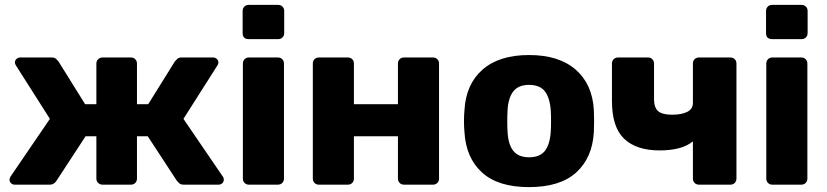

<svg xmlns="http://www.w3.org/2000/svg" viewBox="-20 -755 3380 785"><path d="M41 0Q31 0 25 -6Q19 -12 19 -20Q19 -27 23 -33L184 -269L46 -486Q44 -489 42.5 -492.5Q41 -496 41 -500Q41 -508 47.5 -514Q54 -520 63 -520H191Q203 -520 209 -514.5Q215 -509 219 -504L328 -329H374V-495Q374 -506 381.5 -513Q389 -520 400 -520H515Q526 -520 533 -513Q540 -506 540 -495V-329H586L695 -504Q699 -509 705 -514.5Q711 -520 723 -520H851Q860 -520 866.5 -514Q873 -508 873 -500Q873 -493 868 -486L730 -269L891 -33Q895 -29 895 -20Q895 -12 889 -6Q883 0 873 0H732Q719 0 712.5 -6Q706 -12 703 -16L584 -198H540V-25Q540 -14 533 -7Q526 0 515 0H400Q389 0 381.5 -7Q374 -14 374 -25V-198H330L211 -16Q209 -12 202 -6Q195 0 182 0Z M997 -595Q972 -595 972 -620V-710Q972 -721 979 -728Q986 -735 997 -735H1117Q1128 -735 1135 -728Q1142 -721 1142 -710V-620Q1142 -609 1135 -602Q1128 -595 1117 -595ZM998 0Q987 0 980 -7Q973 -14 973 -25V-495Q973 -506 980 -513Q987 -520 998 -520H1116Q1127 -520 1134 -513Q1141 -506 1141 -495V-25Q1141 -14 1134 -7Q1127 0 1116 0Z M1284 0Q1273 0 1266 -7Q1259 -14 1259 -25V-495Q1259 -506 1266 -513Q1273 -520 1284 -520H1402Q1413 -520 1420 -513Q1427 -506 1427 -495V-329H1607V-495Q1607 -506 1614 -513Q1621 -520 1632 -520H1750Q1761 -520 1768 -513Q1775 -506 1775 -495V-25Q1775 -14 1768 -7Q1761 0 1750 0H1632Q1621 0 1614 -7Q1607 -14 1607 -25V-198H1427V-25Q1427 -14 1420 -7Q1413 0 1402 0Z M2143 10Q2016 10 1950.5 -50Q1885 -110 1879 -215Q1877 -235 1877 -260Q1877 -285 1879 -305Q1885 -411 1953 -470.5Q2021 -530 2143 -530Q2265 -530 2333.5 -470.5Q2402 -411 2408 -305Q2409 -285 2409 -260Q2409 -235 2408 -215Q2402 -110 2336 -50Q2270 10 2143 10ZM2143 -112Q2188 -112 2208.5 -139Q2229 -166 2232 -220Q2233 -235 2233 -260Q2233 -285 2232 -300Q2229 -353 2208.5 -380.5Q2188 -408 2143 -408Q2099 -408 2078 -380.5Q2057 -353 2055 -300Q2054 -285 2054 -260Q2054 -235 2055 -220Q2057 -166 2078 -139Q2099 -112 2143 -112Z M2838 0Q2827 0 2820 -7Q2813 -14 2813 -25V-177Q2790 -158 2755.5 -149Q2721 -140 2677 -140Q2582 -140 2532 -187.5Q2482 -235 2482 -342V-495Q2482 -506 2489 -513Q2496 -520 2507 -520H2629Q2640 -520 2647 -513Q2654 -506 2654 -495V-350Q2654 -315 2671 -300.5Q2688 -286 2728 -286Q2766 -286 2789.5 -297.5Q2813 -309 2813 -334V-495Q2813 -506 2820 -513Q2827 -520 2838 -520H2966Q2977 -520 2984 -513Q2991 -506 2991 -495V-25Q2991 -14 2984 -7Q2977 0 2966 0Z M3137 -595Q3112 -595 3112 -620V-710Q3112 -721 3119 -728Q3126 -735 3137 -735H3257Q3268 -735 3275 -728Q3282 -721 3282 -710V-620Q3282 -609 3275 -602Q3268 -595 3257 -595ZM3138 0Q3127 0 3120 -7Q3113 -14 3113 -25V-495Q3113 -506 3120 -513Q3127 -520 3138 -520H3256Q3267 -520 3274 -513Q3281 -506 3281 -495V-25Q3281 -14 3274 -7Q3267 0 3256 0Z"/></svg>

Font: Fz Rubik
Style: Bold
Weight: 700
Designer: Hubert and Fischer
Foundry: Hubert and Fischer
Version: Vit hóa bi FontZin.com